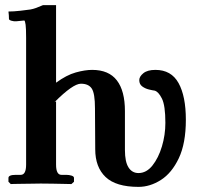

<svg xmlns="http://www.w3.org/2000/svg" viewBox="-20 -718 779 750"><path d="M351 -295Q351 -353 338.5 -372Q326 -391 296 -391Q265 -391 193 -319L199 -322V-75Q199 -35 220 -35H239Q250 -35 259.5 -32Q269 -29 269 -23V-8L259 1Q259 1 237 0.5Q215 0 186.5 -0.5Q158 -1 139 -1Q126 -1 106.5 -0.5Q87 0 67.5 0Q48 0 35 0.5Q22 1 22 1L13 -8V-23Q13 -35 42 -35H61Q82 -35 82 -75V-570Q82 -607 80 -621.5Q78 -636 75 -638Q67 -637 60 -636.5Q53 -636 45 -635Q34 -634 24.5 -637Q15 -640 15 -644Q15 -650 14.5 -658.5Q14 -667 13 -673Q33 -673 59.5 -676Q86 -679 99 -681Q110 -683 121 -687Q132 -691 148 -698H199V-395Q240 -425 276 -435Q312 -445 340 -445Q405 -445 436.5 -404Q468 -363 468 -284V-132Q468 -86 482 -64Q496 -42 521 -42Q552 -42 575.5 -71.5Q599 -101 612.5 -146Q626 -191 626 -238Q626 -306 612.5 -333Q599 -360 584 -364Q576 -365 561.5 -368.5Q547 -372 535.5 -380.5Q524 -389 524 -405Q524 -419 540 -432Q556 -445 587 -445Q649 -445 677.5 -393.5Q706 -342 706 -250Q706 -158 678.5 -100Q651 -42 608.5 -15Q566 12 521 12Q433 12 392.5 -26.5Q352 -65 352 -135Z"/></svg>

Font: Libertinus Serif SemiBold
Style: Regular
Weight: 600
Designer: Philipp H. Poll, Khaled Hosny
Foundry: Caleb Maclennan
Version: Version 7.051;RELEASE